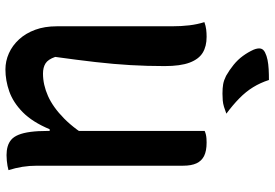

<svg xmlns="http://www.w3.org/2000/svg" viewBox="-168 -806 987 690"><g transform="rotate(90 325.0 -460.5)"><path d="M591 2Q584 4 575.5 5.5Q567 7 557 8Q547 9 537 9Q520 9 506 5Q492 1 481.5 -8Q471 -17 464 -34Q457 -51 453.5 -77Q450 -103 450 -140Q450 -255 450 -339.5Q450 -424 450 -488Q450 -552 450 -603.5Q450 -655 450 -703Q457 -706 463.5 -707.5Q470 -709 477.5 -709.5Q485 -710 492 -710Q522 -710 540 -701Q558 -692 566.5 -673.5Q575 -655 575 -626Q575 -561 575 -495Q575 -429 575 -363.5Q575 -298 575 -232.5Q575 -167 575 -101Q575 -73 579 -48Q583 -23 591 2ZM229 13Q199 13 171 0.5Q143 -12 121 -36Q99 -60 86.5 -94Q74 -128 74 -171Q74 -239 74 -308.5Q74 -378 74 -447.5Q74 -517 74 -584Q74 -619 70.5 -648Q67 -677 59 -702Q73 -707 85.5 -708.5Q98 -710 112 -710Q146 -710 169 -696Q192 -682 204.5 -649Q217 -616 217 -559Q217 -497 213.5 -436.5Q210 -376 202.5 -310.5Q195 -245 184 -166Q193 -140 207.5 -131Q222 -122 244 -122Q284 -122 324.5 -140Q365 -158 405.5 -198Q446 -238 483 -302V-146H444Q418 -84 383 -49.5Q348 -15 308.5 -1Q269 13 229 13ZM267 -934Q277 -903 293 -877Q309 -851 333 -827.5Q357 -804 388 -781Q375 -776 363.5 -772.5Q352 -769 340.5 -768Q329 -767 316 -767Q296 -767 282 -769.5Q268 -772 252 -780Q231 -792 212.5 -807Q194 -822 180.5 -840.5Q167 -859 158 -879Q152 -894 154 -904Q156 -914 168 -920Q180 -926 195 -929Q210 -932 228 -933Q246 -934 267 -934Z"/></g></svg>

Font: Recursive Casual SemiBold
Style: Regular
Weight: 600
Version: Version 1.047